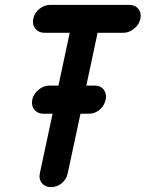

<svg xmlns="http://www.w3.org/2000/svg" viewBox="-20 -755 595 785"><path d="M379 -621 333 -405H367Q392 -405 404.5 -388Q417 -371 412 -348Q407 -323 387.5 -306.5Q368 -290 343 -290H309L257 -47Q252 -22 232.5 -6Q213 10 188 10Q165 10 151.5 -6Q138 -22 143 -47L195 -290H157Q134 -290 120.5 -306.5Q107 -323 112 -348Q117 -371 137.5 -388Q158 -405 181 -405H219L265 -621H161Q138 -621 124.5 -638Q111 -655 116 -678Q121 -703 141.5 -719Q162 -735 185 -735H509Q532 -735 545.5 -719Q559 -703 554 -678Q549 -655 528.5 -638Q508 -621 485 -621Z"/></svg>

Font: VDS
Style: Bold Italic
Weight: 700
Designer: artmaker
Foundry: artmaker
Version: Version 1.000 2009 initial release